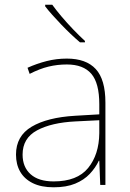

<svg xmlns="http://www.w3.org/2000/svg" viewBox="-20 -786 551 816"><path d="M264 -537Q346 -537 387 -492.5Q428 -448 428 -350V0H406L402 -103H400Q386 -73 361.5 -47Q337 -21 299.5 -5.5Q262 10 208 10Q155 10 119.5 -7.5Q84 -25 66 -56Q48 -87 48 -129Q48 -208 114.5 -247.5Q181 -287 299 -294L402 -300V-343Q402 -433 368 -472.5Q334 -512 264 -512Q224 -512 186.5 -503Q149 -494 106 -472L97 -498Q137 -516 178.5 -526.5Q220 -537 264 -537ZM301 -270Q199 -265 137.5 -232Q76 -199 76 -129Q76 -76 110 -45.5Q144 -15 208 -15Q308 -15 354.5 -72Q401 -129 402 -220V-275ZM202 -766Q217 -745 241 -716.5Q265 -688 292 -660Q319 -632 341 -612V-606H320Q300 -623 279.5 -642.5Q259 -662 239.5 -682.5Q220 -703 202.5 -722.5Q185 -742 172 -759V-766Z"/></svg>

Font: Noto Sans Hebrew Thin
Style: Regular
Weight: 250
Designer: Monotype Design Team
Foundry: Monotype Imaging Inc.
Version: Version 2.003